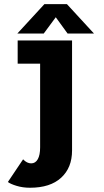

<svg xmlns="http://www.w3.org/2000/svg" viewBox="-20 -690 490 902"><path d="M421.5 -532.5H297.5L242 -609L185.5 -532.5H61.5L188.5 -670.5H294.5ZM318.5 -500V17Q318.5 98 267.2 145Q216 192 121 192Q87 192 58.2 183.2Q29.5 174.5 17 165L88.5 58.5Q106.5 77.5 126.5 77.5Q146.5 77.5 157.5 58Q168.5 38.5 168.5 2V-391H63V-500Z"/></svg>

Font: League Mono Condensed
Style: Bold
Weight: 700
Width: 1
Designer: Tyler Finck
Foundry: The League of Moveable Type / Tyler Finck
Version: Version 2.210